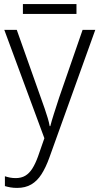

<svg xmlns="http://www.w3.org/2000/svg" viewBox="-20 -678 486 939"><path d="M1 -532H62L179 -202Q190 -172 198.5 -147Q207 -122 213.5 -100.5Q220 -79 223 -61H226Q232 -85 243.5 -121Q255 -157 269 -200L384 -532H446L221 94Q204 141 183 174Q162 207 133 224Q104 241 64 241Q46 241 31.5 238.5Q17 236 4 232V184Q16 188 29 190.5Q42 193 57 193Q84 193 103.5 181.5Q123 170 138 146.5Q153 123 166 87L197 -2ZM354 -658V-610H92V-658Z"/></svg>

Font: Noto Sans Display Light
Style: Regular
Weight: 300
Designer: Monotype Design Team
Foundry: Monotype Imaging Inc.
Version: Version 2.003